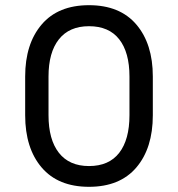

<svg xmlns="http://www.w3.org/2000/svg" viewBox="-20 -710 687 740"><path d="M569 -415V-266Q569 -139 505.5 -64.5Q442 10 323 10Q204 10 140.5 -64.5Q77 -139 77 -266V-415Q77 -541 140.5 -615.5Q204 -690 323 -690Q442 -690 505.5 -615.5Q569 -541 569 -415ZM479 -415Q479 -508 439.5 -558.5Q400 -609 323 -609Q247 -609 207 -558.5Q167 -508 167 -415V-266Q167 -172 207 -121Q247 -70 323 -70Q400 -70 439.5 -121Q479 -172 479 -266Z"/></svg>

Font: Inria Sans
Style: Regular
Weight: 400
Designer: Black Foundry Team
Foundry: Black Foundry
Version: Version 1.2; ttfautohint (v1.8.3)